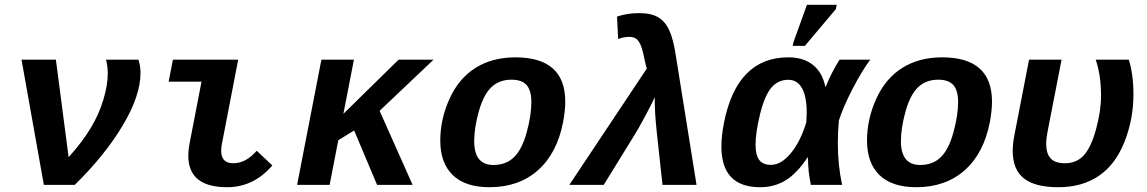

<svg xmlns="http://www.w3.org/2000/svg" viewBox="-20 -780 4841 810"><path d="M295.4 0H165L70.8 -528.3H215.8L269.5 -116.7Q327.6 -181.6 362.8 -240Q397.9 -298.3 416.3 -360.1Q434.6 -421.9 434.6 -469.2Q434.6 -501 427.2 -528.3H564Q572.8 -501 572.8 -472.7Q572.8 -376 497.3 -250Q421.9 -124 295.4 0Z M938.5 9.8Q774.4 9.8 774.4 -123Q774.4 -147.5 780.8 -180.2L830.1 -435.5H691.4L709.5 -528.3H984.9L916.5 -174.8Q913.1 -159.2 913.1 -144Q913.1 -91.3 963.9 -91.3Q1017.6 -91.3 1063 -144L1128.9 -82Q1049.8 9.8 938.5 9.8Z M1570.8 0 1474.1 -229.5 1407.2 -188.5 1370.6 0H1233.4L1335.9 -528.3H1473.1L1428.7 -299.8L1661.6 -528.3H1809.1L1581.5 -312.5L1720.7 0Z M2044.9 9.8Q1943.4 9.8 1890.4 -41Q1837.4 -91.8 1837.4 -187Q1837.4 -276.9 1876.2 -362.8Q1915 -448.7 1985.8 -493.4Q2056.6 -538.1 2154.3 -538.1Q2364.7 -538.1 2364.7 -351.1Q2364.7 -314 2355.5 -264.6Q2330.1 -133.3 2249.5 -61.8Q2168.9 9.8 2044.9 9.8ZM2221.7 -349.1Q2221.7 -398.4 2201.7 -421.1Q2181.6 -443.8 2138.2 -443.8Q2085.9 -443.8 2052.7 -411.9Q2019.5 -379.9 2000 -310.1Q1980.5 -240.2 1980.5 -184.6Q1980.5 -84 2061.5 -84Q2114.7 -84 2148.4 -116.7Q2182.1 -149.4 2201.9 -221.4Q2221.7 -293.5 2221.7 -349.1Z M2918.5 0H2774.9L2750.5 -225.1Q2742.2 -302.7 2742.2 -355Q2742.2 -367.2 2742.7 -370.6Q2730 -342.3 2700.9 -288.3Q2671.9 -234.4 2656.2 -209.5L2526.9 0H2381.8L2709 -491.2L2705.1 -502.4Q2692.9 -563.5 2684.6 -585.2Q2676.3 -606.9 2664.8 -615.7Q2653.3 -624.5 2635.3 -624.5Q2610.8 -624.5 2587.9 -615.2L2583 -710Q2625.5 -724.6 2676.8 -724.6Q2726.6 -724.6 2756.1 -707.5Q2785.6 -690.4 2803.2 -652.8Q2820.8 -615.2 2831.5 -543Z M3386.7 -115.7Q3342.8 -49.3 3295.2 -19.8Q3247.6 9.8 3187 9.8Q3023.4 9.8 3023.4 -161.6Q3023.4 -206.1 3034.2 -261.7Q3088.9 -538.1 3306.2 -538.1Q3369.6 -538.1 3409.7 -506.1Q3449.7 -474.1 3461.9 -413.6H3463.4Q3488.3 -475.6 3522 -528.3H3651.4Q3616.7 -481.9 3576.9 -405.3Q3537.1 -328.6 3519 -271.5Q3514.6 -224.1 3514.6 -178.2Q3514.6 -83 3532.7 0H3400.9Q3388.7 -55.7 3388.7 -115.7ZM3167.5 -169.4Q3167.5 -125 3183.3 -104.7Q3199.2 -84.5 3232.4 -84.5Q3275.4 -84.5 3316.2 -133.5Q3356.9 -182.6 3381.8 -264.6L3383.3 -304.2Q3383.3 -372.6 3363.5 -408Q3343.8 -443.4 3305.7 -443.4Q3261.7 -443.4 3233.4 -409.2Q3205.1 -375 3186.3 -297.6Q3167.5 -220.2 3167.5 -169.4ZM3324.2 -586.4 3327.6 -602.5 3384.3 -759.8H3509.8L3506.3 -741.7L3375.5 -586.4Z M3845.2 9.8Q3743.7 9.8 3690.7 -41Q3637.7 -91.8 3637.7 -187Q3637.7 -276.9 3676.5 -362.8Q3715.3 -448.7 3786.1 -493.4Q3856.9 -538.1 3954.6 -538.1Q4165 -538.1 4165 -351.1Q4165 -314 4155.8 -264.6Q4130.4 -133.3 4049.8 -61.8Q3969.2 9.8 3845.2 9.8ZM4022 -349.1Q4022 -398.4 4002 -421.1Q3981.9 -443.8 3938.5 -443.8Q3886.2 -443.8 3853 -411.9Q3819.8 -379.9 3800.3 -310.1Q3780.8 -240.2 3780.8 -184.6Q3780.8 -84 3861.8 -84Q3915 -84 3948.7 -116.7Q3982.4 -149.4 4002.2 -221.4Q4022 -293.5 4022 -349.1Z M4444.8 9.8Q4346.7 9.8 4299.6 -27.3Q4252.4 -64.5 4252.4 -143.1Q4252.4 -174.3 4259.8 -211.4L4321.3 -528.3H4458.5L4399.4 -224.6Q4393.6 -195.3 4393.6 -172.9Q4393.6 -132.3 4412.4 -111.8Q4431.2 -91.3 4472.7 -91.3Q4522 -91.3 4552.7 -125.2Q4583.5 -159.2 4604.2 -235.8Q4625 -312.5 4625 -375.5Q4625 -463.4 4602.5 -528.3H4742.2Q4761.7 -464.8 4761.7 -381.8Q4761.7 -276.9 4723.9 -181.4Q4686 -85.9 4615.7 -38.1Q4545.4 9.8 4444.8 9.8Z"/></svg>

Font: Cousine
Style: Bold Italic
Weight: 700
Italic angle: -12°
Monospace: yes
Designer: Steve Matteson
Foundry: Ascender Corporation
Version: Version 1.20